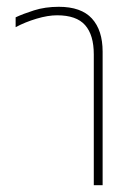

<svg xmlns="http://www.w3.org/2000/svg" viewBox="-20 -545 404 565"><path d="M256 0V-385Q256 -442 230.5 -471Q205 -500 148 -500Q121 -500 87.5 -490Q54 -480 26 -465V-494Q47 -504 80 -514.5Q113 -525 153 -525Q219 -525 250.5 -490.5Q282 -456 282 -393V0Z"/></svg>

Font: Noto Sans Thai UI SemCond Thin
Style: Regular
Weight: 100
Width: 4
Designer: Monotype Design Team
Foundry: Monotype Imaging Inc.
Version: Version 2.000